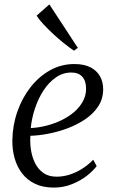

<svg xmlns="http://www.w3.org/2000/svg" viewBox="-20 -841 520 871"><path d="M418.5 -87.5Q403.5 -67 374.8 -44.2Q346 -21.5 307.2 -5.8Q268.5 10 224 10Q174.5 10 138.5 -7.5Q102.5 -25 79.8 -55Q57 -85 46.2 -123.5Q35.5 -162 36 -204Q37 -272 58.5 -334Q80 -396 118 -444.8Q156 -493.5 206.8 -522Q257.5 -550.5 317.5 -550.5Q361 -550.5 390 -535.8Q419 -521 433.5 -495.2Q448 -469.5 448 -436.5Q448 -393 426 -359.2Q404 -325.5 367.8 -300.8Q331.5 -276 287.8 -259.5Q244 -243 199.5 -234.5Q155 -226 118 -225Q115.5 -193.5 120.5 -161Q125.5 -128.5 139.2 -100.8Q153 -73 177 -56.2Q201 -39.5 237 -39.5Q265 -39.5 293.2 -48Q321.5 -56.5 349.5 -73.5Q377.5 -90.5 403 -116.5ZM303.5 -512Q265.5 -512 233.5 -489.8Q201.5 -467.5 177.5 -430.8Q153.5 -394 138.8 -349.5Q124 -305 119.5 -260Q157.5 -262 194 -271.8Q230.5 -281.5 262.5 -297.5Q294.5 -313.5 318.8 -335Q343 -356.5 356.8 -382.8Q370.5 -409 370.5 -438.5Q370.5 -474 353.2 -493Q336 -512 303.5 -512ZM315.5 -611Q295.5 -624.5 270.8 -644.2Q246 -664 221.8 -686.5Q197.5 -709 177.2 -730.8Q157 -752.5 146 -770L204 -821L333 -624Z"/></svg>

Font: Merriweather 60pt Light
Style: Italic
Weight: 300
Italic angle: -7.8°
Version: Version 2.101